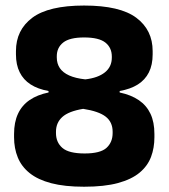

<svg xmlns="http://www.w3.org/2000/svg" viewBox="-20 -674 624 710"><path d="M291 16.5Q219 16.5 169.5 3.5Q120 -9.5 89.8 -33.8Q59.5 -58 45.8 -91.8Q32 -125.5 32 -166.5V-178.5Q32 -222 46.5 -253.2Q61 -284.5 89.5 -304Q118 -323.5 159.5 -332V-337.5Q120 -344.5 93.2 -361.8Q66.5 -379 52.8 -406.8Q39 -434.5 39 -473V-485Q39 -563 99.2 -608.2Q159.5 -653.5 291 -653.5Q424 -653.5 484.2 -608.2Q544.5 -563 544.5 -485V-473Q544.5 -434 530.5 -406.2Q516.5 -378.5 489.5 -361.5Q462.5 -344.5 422.5 -337.5V-332Q465 -323 493.5 -303.5Q522 -284 536.5 -253.2Q551 -222.5 551 -178.5V-166.5Q551 -127 538.5 -93.8Q526 -60.5 496.5 -35.8Q467 -11 416.5 2.8Q366 16.5 291 16.5ZM293 -106.5Q351 -106.5 373.8 -127.2Q396.5 -148 396.5 -182V-187Q396.5 -222.5 371 -242.5Q345.5 -262.5 287.5 -271.5Q233.5 -262.5 210.2 -241.2Q187 -220 187 -187V-182Q187 -147.5 210.8 -127Q234.5 -106.5 293 -106.5ZM295.5 -380.5Q342.5 -386 368 -406.5Q393.5 -427 393.5 -461V-465Q393.5 -497.5 369.8 -516.5Q346 -535.5 291 -535.5Q237.5 -535.5 213.8 -516.8Q190 -498 190 -466V-461.5Q190 -439 201.2 -422.2Q212.5 -405.5 235.8 -395Q259 -384.5 295.5 -380.5Z"/></svg>

Font: Anek Kannada
Style: Bold
Weight: 700
Version: Version 1.003